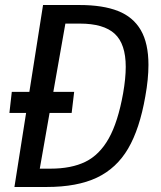

<svg xmlns="http://www.w3.org/2000/svg" viewBox="-20 -745 640 765"><path d="M84 -295H17.5L27 -379H97L151.5 -725H297Q390 -725 450.2 -701.2Q510.5 -677.5 541 -625Q571.5 -572.5 571.5 -486.5Q571.5 -430 559 -361Q536.5 -231.5 490.5 -153Q444.5 -74.5 366 -37.2Q287.5 0 166 0H37.5ZM470.5 -373Q481 -433 481 -478.5Q481 -570 437 -610.5Q393 -651 298 -651H240.5L192.5 -379H275.5L265.5 -295H177.5L138.5 -73H181Q264.5 -73 320.5 -100.5Q376.5 -128 413.2 -193.2Q450 -258.5 470.5 -373Z"/></svg>

Font: JuliaMono Italic
Style: Regular
Weight: 400
Italic angle: -9°
Monospace: yes
Designer: cormullion
Foundry: corm
Version: Version 0.049; ttfautohint (v1.8.4)